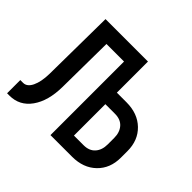

<svg xmlns="http://www.w3.org/2000/svg" viewBox="-137 -709 873 873"><g transform="rotate(45 300.0 -272.5)"><path d="M5 5V-80H23Q48 -80 63 -111Q78 -142 79 -194L83 -550H356V-350H418Q490 -350 534 -307.5Q578 -265 578 -196V-154Q578 -85 534 -42.5Q490 0 418 0H279V-473H166L163 -194Q162 -103 123.5 -49Q85 5 20 5ZM356 -74H418Q454 -74 473.5 -96Q493 -118 493 -154V-196Q493 -232 473.5 -254Q454 -276 418 -276H356Z"/></g></svg>

Font: JetBrainsMonoNL NF
Style: Regular
Weight: 400
Designer: Philipp Nurullin, Konstantin Bulenkov
Foundry: JetBrains
Version: Version 2.304; ttfautohint (v1.8.4.7-5d5b);Nerd Fonts 3.2.1